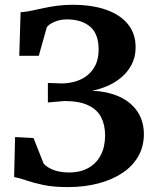

<svg xmlns="http://www.w3.org/2000/svg" viewBox="-20 -771 645 802"><path d="M263.5 10.5Q202.5 10.5 160.5 1.5Q118.5 -7.5 89.8 -17.5Q61 -27.5 39 -31.5L43 -198.5L120 -194.5L162.5 -87Q174 -75 190.5 -66.8Q207 -58.5 226.8 -54.5Q246.5 -50.5 267 -50.5Q315.5 -50.5 349.2 -69.5Q383 -88.5 401 -123.2Q419 -158 419 -205.5Q419 -249 402.5 -281.2Q386 -313.5 348.5 -331.2Q311 -349 248.5 -349L180 -343V-424.5L237 -422.5Q265.5 -422.5 293.2 -430.2Q321 -438 343.2 -455Q365.5 -472 378.8 -499Q392 -526 392 -564.5Q392 -629 356.5 -659.5Q321 -690 259 -690Q231 -690 207 -679.5Q183 -669 175.5 -657L142 -538H60.5L66 -720Q86 -721 109 -725.8Q132 -730.5 159 -736.5Q186 -742.5 216.8 -746.8Q247.5 -751 283 -751Q365 -751 424 -730Q483 -709 514.8 -669.5Q546.5 -630 546.5 -573.5Q546.5 -532.5 529.8 -501Q513 -469.5 486 -447Q459 -424.5 426.8 -411Q394.5 -397.5 364 -392Q432.5 -389 481 -366Q529.5 -343 555.2 -303.2Q581 -263.5 581 -210.5Q581 -159 557.5 -118Q534 -77 491.2 -48.5Q448.5 -20 390.5 -4.8Q332.5 10.5 263.5 10.5Z"/></svg>

Font: Merriweather 20pt
Style: Bold
Weight: 700
Version: Version 2.100